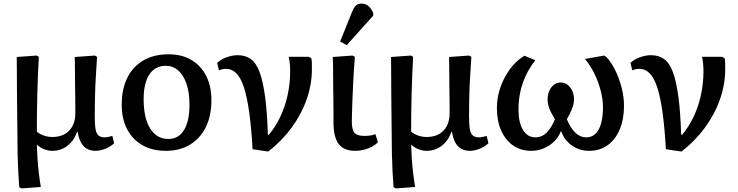

<svg xmlns="http://www.w3.org/2000/svg" viewBox="-20 -825 4107 1068"><path d="M100 223 87 216Q84 176 81.5 129Q79 82 78 33.5Q77 -15 77 -56Q77 -74 76.5 -111Q76 -148 75.5 -196.5Q75 -245 74.5 -296.5Q74 -348 74 -393Q74 -438 73.5 -469.5Q73 -501 73 -508L184 -516L196 -509Q193 -460 191 -407Q189 -354 187.5 -299.5Q186 -245 185.5 -192.5Q185 -140 185 -93Q199 -80 222.5 -71.5Q246 -63 271 -63Q331 -63 365 -98.5Q399 -134 399 -196Q399 -204 399 -227.5Q399 -251 398.5 -283.5Q398 -316 397.5 -351.5Q397 -387 397 -419.5Q397 -452 396.5 -475.5Q396 -499 396 -508L507 -516L520 -509Q517 -461 514.5 -422.5Q512 -384 510.5 -351.5Q509 -319 508.5 -290Q508 -261 507.5 -234.5Q507 -208 507 -181Q507 -133 511.5 -107Q516 -81 528.5 -71Q541 -61 562 -61Q570 -61 581 -63Q592 -65 605 -69L615 -28Q596 -10 567 2Q538 14 512 14Q485 14 464.5 3Q444 -8 431 -31.5Q418 -55 412 -92H409Q392 -43 355.5 -14.5Q319 14 271 14Q248 14 225.5 5Q203 -4 187 -19H185Q186 19 188.5 56.5Q191 94 195.5 133Q200 172 207 215Z M903 14Q827 14 772 -17.5Q717 -49 687 -106.5Q657 -164 657 -243Q657 -330 688.5 -393Q720 -456 778.5 -489.5Q837 -523 918 -523Q991 -523 1044.5 -491.5Q1098 -460 1127 -402.5Q1156 -345 1156 -267Q1156 -181 1125 -118Q1094 -55 1037 -20.5Q980 14 903 14ZM917 -52Q973 -52 1003.5 -101.5Q1034 -151 1034 -244Q1034 -310 1017.5 -358.5Q1001 -407 971.5 -433Q942 -459 902 -459Q843 -459 811 -411Q779 -363 779 -273Q779 -168 815.5 -110Q852 -52 917 -52Z M1472 18 1385 5Q1378 -117 1366 -202Q1354 -287 1336.5 -340Q1319 -393 1294.5 -417.5Q1270 -442 1238 -442Q1219 -442 1198 -434L1188 -475Q1207 -494 1239.5 -506Q1272 -518 1302 -518Q1345 -518 1375 -496.5Q1405 -475 1424 -424Q1443 -373 1454.5 -287.5Q1466 -202 1470 -75H1475Q1512 -118 1539 -175Q1566 -232 1580 -296.5Q1594 -361 1594 -427Q1594 -450 1592 -471Q1590 -492 1586 -509H1697L1711 -502Q1714 -493 1714.5 -480.5Q1715 -468 1715 -441Q1715 -356 1686 -273Q1657 -190 1602.5 -115.5Q1548 -41 1472 18Z M1956 14Q1893 14 1864 -24Q1835 -62 1835 -145Q1835 -167 1835 -197.5Q1835 -228 1834.5 -263Q1834 -298 1833.5 -334Q1833 -370 1833 -403.5Q1833 -437 1832.5 -464.5Q1832 -492 1831 -508L1941 -516L1954 -509Q1951 -476 1948.5 -435.5Q1946 -395 1944 -353Q1942 -311 1940.5 -271Q1939 -231 1938 -199.5Q1937 -168 1937 -149Q1937 -103 1952 -86Q1967 -69 2007 -69Q2026 -69 2041.5 -71.5Q2057 -74 2068 -79L2082 -34Q2068 -19 2048 -8.5Q2028 2 2004.5 8Q1981 14 1956 14ZM1909 -574 1872 -594 1938 -758Q1949 -785 1960.5 -795Q1972 -805 1991 -805Q2012 -805 2028 -792.5Q2044 -780 2056 -753V-738Z M2182 223 2169 216Q2166 176 2163.5 129Q2161 82 2160 33.5Q2159 -15 2159 -56Q2159 -74 2158.5 -111Q2158 -148 2157.5 -196.5Q2157 -245 2156.5 -296.5Q2156 -348 2156 -393Q2156 -438 2155.5 -469.5Q2155 -501 2155 -508L2266 -516L2278 -509Q2275 -460 2273 -407Q2271 -354 2269.5 -299.5Q2268 -245 2267.5 -192.5Q2267 -140 2267 -93Q2281 -80 2304.5 -71.5Q2328 -63 2353 -63Q2413 -63 2447 -98.5Q2481 -134 2481 -196Q2481 -204 2481 -227.5Q2481 -251 2480.5 -283.5Q2480 -316 2479.5 -351.5Q2479 -387 2479 -419.5Q2479 -452 2478.5 -475.5Q2478 -499 2478 -508L2589 -516L2602 -509Q2599 -461 2596.5 -422.5Q2594 -384 2592.5 -351.5Q2591 -319 2590.5 -290Q2590 -261 2589.5 -234.5Q2589 -208 2589 -181Q2589 -133 2593.5 -107Q2598 -81 2610.5 -71Q2623 -61 2644 -61Q2652 -61 2663 -63Q2674 -65 2687 -69L2697 -28Q2678 -10 2649 2Q2620 14 2594 14Q2567 14 2546.5 3Q2526 -8 2513 -31.5Q2500 -55 2494 -92H2491Q2474 -43 2437.5 -14.5Q2401 14 2353 14Q2330 14 2307.5 5Q2285 -4 2269 -19H2267Q2268 19 2270.5 56.5Q2273 94 2277.5 133Q2282 172 2289 215Z M2935 14Q2877 14 2834.5 -15.5Q2792 -45 2768 -98.5Q2744 -152 2744 -224Q2744 -283 2763.5 -339Q2783 -395 2817 -441Q2851 -487 2897 -515L2958 -490Q2927 -451 2906 -407Q2885 -363 2874.5 -315Q2864 -267 2864 -216Q2864 -144 2889 -102.5Q2914 -61 2958 -61Q2994 -61 3020.5 -87Q3047 -113 3067 -162Q3052 -186 3043 -204.5Q3034 -223 3030 -239.5Q3026 -256 3026 -272Q3026 -313 3047 -339.5Q3068 -366 3099 -366Q3130 -366 3151.5 -339Q3173 -312 3173 -272Q3173 -263 3171.5 -253.5Q3170 -244 3166.5 -233.5Q3163 -223 3158.5 -211.5Q3154 -200 3147.5 -188Q3141 -176 3133 -162Q3153 -113 3180 -87Q3207 -61 3242 -61Q3272 -61 3292.5 -81Q3313 -101 3323.5 -138.5Q3334 -176 3334 -229Q3334 -272 3321.5 -320.5Q3309 -369 3286.5 -415Q3264 -461 3234 -497L3341 -516L3353 -508Q3381 -478 3403 -433Q3425 -388 3438 -336.5Q3451 -285 3451 -237Q3451 -161 3427 -104.5Q3403 -48 3359.5 -17Q3316 14 3257 14Q3204 14 3162 -15Q3120 -44 3102 -94H3099Q3088 -63 3063 -38.5Q3038 -14 3005 0Q2972 14 2935 14Z M3771 18 3684 5Q3677 -117 3665 -202Q3653 -287 3635.5 -340Q3618 -393 3593.5 -417.5Q3569 -442 3537 -442Q3518 -442 3497 -434L3487 -475Q3506 -494 3538.5 -506Q3571 -518 3601 -518Q3644 -518 3674 -496.5Q3704 -475 3723 -424Q3742 -373 3753.5 -287.5Q3765 -202 3769 -75H3774Q3811 -118 3838 -175Q3865 -232 3879 -296.5Q3893 -361 3893 -427Q3893 -450 3891 -471Q3889 -492 3885 -509H3996L4010 -502Q4013 -493 4013.5 -480.5Q4014 -468 4014 -441Q4014 -356 3985 -273Q3956 -190 3901.5 -115.5Q3847 -41 3771 18Z"/></svg>

Font: Literata 18pt Medium
Style: Regular
Weight: 500
Designer: Latin by Veronika Burian and Jose Scaglione. Greek by Irene Vlachou. Cyrillic by Vera Evstafieva.
Foundry: TypeTogether
Version: Version 3.103;gftools[0.9.29]